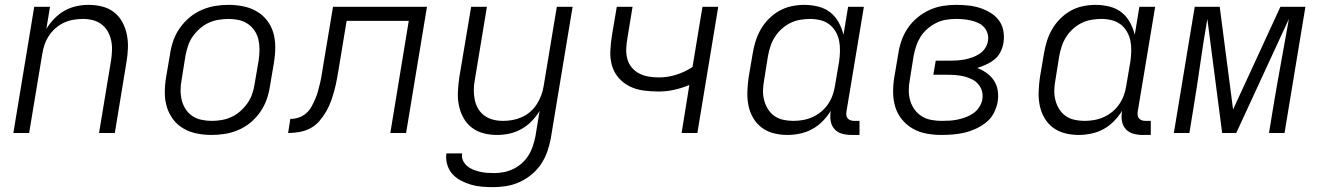

<svg xmlns="http://www.w3.org/2000/svg" viewBox="-20 -548 5440 791"><path d="M35 0 121 -520H186L171 -429Q185 -452 204 -471.5Q223 -491 246 -504Q269 -517 294.5 -522.5Q320 -528 345 -528Q374 -528 401.5 -521Q429 -514 450 -497.5Q471 -481 484 -457Q497 -433 502.5 -406Q508 -379 507 -350Q506 -321 501 -292L453 0H388L438 -302Q441 -323 441.5 -343.5Q442 -364 437.5 -383.5Q433 -403 423 -420Q413 -437 397.5 -448.5Q382 -460 362.5 -465Q343 -470 322 -470Q302 -470 282 -466.5Q262 -463 243.5 -454.5Q225 -446 209 -432Q193 -418 181.5 -400.5Q170 -383 163.5 -364Q157 -345 154 -325L100 0Z M852 8Q821 8 791 2Q761 -4 736 -18.5Q711 -33 693.5 -56Q676 -79 667.5 -107Q659 -135 659 -166Q659 -197 664 -228L681 -328Q685 -355 694.5 -382Q704 -409 721.5 -433.5Q739 -458 762 -477Q785 -496 812 -507.5Q839 -519 866.5 -523.5Q894 -528 921 -528Q952 -528 982 -522Q1012 -516 1037 -501.5Q1062 -487 1080 -464Q1098 -441 1106 -413Q1114 -385 1114 -354Q1114 -323 1109 -292L1092 -192Q1088 -165 1078.5 -138Q1069 -111 1052 -86.5Q1035 -62 1012 -43Q989 -24 962 -12.5Q935 -1 907 3.5Q879 8 852 8ZM852 -50Q872 -50 893 -53.5Q914 -57 933.5 -66Q953 -75 970 -90Q987 -105 999.5 -123Q1012 -141 1019 -161Q1026 -181 1029 -202L1046 -302Q1049 -323 1049 -344.5Q1049 -366 1044.5 -385.5Q1040 -405 1028.5 -422Q1017 -439 1000.5 -450Q984 -461 963.5 -465.5Q943 -470 922 -470Q902 -470 880.5 -466.5Q859 -463 839.5 -454Q820 -445 803 -430Q786 -415 773.5 -397Q761 -379 754.5 -359Q748 -339 744 -318L728 -218Q724 -197 724 -175.5Q724 -154 729 -134.5Q734 -115 745 -98Q756 -81 772.5 -70Q789 -59 810 -54.5Q831 -50 852 -50Z M1167 0 1176 -58Q1193 -58 1210 -63.5Q1227 -69 1241 -81Q1255 -93 1263.5 -109Q1272 -125 1279 -141Q1286 -157 1290.5 -174Q1295 -191 1299 -207.5Q1303 -224 1305.5 -241Q1308 -258 1311 -275L1352 -520H1739L1653 0H1588L1664 -462H1408L1376 -268Q1372 -245 1368 -222.5Q1364 -200 1358 -177.5Q1352 -155 1344 -132.5Q1336 -110 1324 -89Q1312 -68 1295.5 -49Q1279 -30 1257.5 -19Q1236 -8 1212.5 -4Q1189 0 1167 0Z M2012 223Q1988 223 1964.5 221Q1941 219 1919.5 212.5Q1898 206 1878 195.5Q1858 185 1843.5 168.5Q1829 152 1822.5 130Q1816 108 1819 84H1884Q1881 100 1887.5 113.5Q1894 127 1904.5 136Q1915 145 1928.5 150.5Q1942 156 1956.5 159.5Q1971 163 1986 164Q2001 165 2016 165Q2036 165 2056.5 161Q2077 157 2096 147.5Q2115 138 2131 123.5Q2147 109 2158 91Q2169 73 2175.5 53Q2182 33 2186 13L2203 -91Q2189 -68 2170 -48.5Q2151 -29 2127.5 -16Q2104 -3 2078.5 2.5Q2053 8 2028 8Q1999 8 1972 1Q1945 -6 1923.5 -22.5Q1902 -39 1889 -63Q1876 -87 1870.5 -114Q1865 -141 1866.5 -170Q1868 -199 1872 -228L1921 -520H1986L1936 -218Q1932 -197 1932 -176.5Q1932 -156 1936 -136.5Q1940 -117 1950 -100Q1960 -83 1976 -71.5Q1992 -60 2011.5 -55Q2031 -50 2052 -50Q2072 -50 2091.5 -53.5Q2111 -57 2130 -65.5Q2149 -74 2165 -88Q2181 -102 2192 -119.5Q2203 -137 2210 -156Q2217 -175 2220 -195L2274 -520H2339L2249 23Q2244 50 2234.5 77Q2225 104 2209 128Q2193 152 2170 171Q2147 190 2120.5 202Q2094 214 2066.5 218.5Q2039 223 2012 223Z M2788 0 2820 -198Q2789 -185 2757.5 -178Q2726 -171 2695 -171Q2663 -171 2632 -175Q2601 -179 2574.5 -192Q2548 -205 2528.5 -227.5Q2509 -250 2501 -278.5Q2493 -307 2494.5 -338.5Q2496 -370 2501 -402L2521 -520H2586L2565 -392Q2561 -370 2560 -348.5Q2559 -327 2564 -307Q2569 -287 2582 -271Q2595 -255 2613 -245.5Q2631 -236 2652 -232.5Q2673 -229 2695 -229Q2730 -229 2765.5 -240Q2801 -251 2833 -272L2874 -520H2939L2853 0Z M3224 8Q3195 8 3167.5 1Q3140 -6 3118.5 -22Q3097 -38 3083 -62Q3069 -86 3063.5 -113.5Q3058 -141 3059 -170Q3060 -199 3064 -228L3081 -328Q3085 -353 3093 -378.5Q3101 -404 3114.5 -427.5Q3128 -451 3148 -471Q3168 -491 3191.5 -504Q3215 -517 3241.5 -522.5Q3268 -528 3293 -528Q3322 -528 3350.5 -521Q3379 -514 3400 -497.5Q3421 -481 3434.5 -457Q3448 -433 3455 -405L3474 -520H3539L3467 -87Q3466 -80 3467 -72.5Q3468 -65 3472.5 -60Q3477 -55 3484 -52.5Q3491 -50 3498 -50H3521V8H3488Q3468 8 3449.5 3Q3431 -2 3418.5 -15.5Q3406 -29 3402.5 -48Q3399 -67 3402 -87L3403 -92Q3389 -69 3369.5 -49Q3350 -29 3326 -16Q3302 -3 3275.5 2.5Q3249 8 3224 8ZM3248 -50Q3268 -50 3288 -53.5Q3308 -57 3327 -65.5Q3346 -74 3362.5 -87.5Q3379 -101 3391 -118.5Q3403 -136 3410 -155.5Q3417 -175 3420 -195L3437 -295Q3440 -316 3440.5 -338Q3441 -360 3437 -380Q3433 -400 3422.5 -418Q3412 -436 3396 -448Q3380 -460 3359.5 -465Q3339 -470 3318 -470Q3298 -470 3277 -466.5Q3256 -463 3236.5 -453.5Q3217 -444 3200.5 -429Q3184 -414 3172.5 -396Q3161 -378 3154.5 -358.5Q3148 -339 3144 -318L3128 -218Q3124 -197 3123.5 -176Q3123 -155 3128 -135.5Q3133 -116 3143.5 -99Q3154 -82 3170 -70.5Q3186 -59 3206.5 -54.5Q3227 -50 3248 -50Z M3859 8Q3828 8 3797.5 2.5Q3767 -3 3741.5 -17.5Q3716 -32 3697 -54.5Q3678 -77 3669 -105.5Q3660 -134 3659.5 -165Q3659 -196 3664 -228L3681 -328Q3685 -355 3694.5 -382Q3704 -409 3720.5 -433Q3737 -457 3760 -476Q3783 -495 3809.5 -507Q3836 -519 3863.5 -523.5Q3891 -528 3918 -528Q3943 -528 3968 -525.5Q3993 -523 4016.5 -515.5Q4040 -508 4060.5 -495.5Q4081 -483 4095 -464.5Q4109 -446 4113.5 -421.5Q4118 -397 4114 -371Q4111 -353 4102 -334.5Q4093 -316 4077.5 -303.5Q4062 -291 4043.5 -282.5Q4025 -274 4006 -268Q4027 -260 4045 -247Q4063 -234 4075 -216Q4087 -198 4090.5 -175Q4094 -152 4090 -128Q4086 -105 4074.5 -82.5Q4063 -60 4043 -44Q4023 -28 4000 -17.5Q3977 -7 3953.5 -1.5Q3930 4 3906 6Q3882 8 3859 8ZM3859 -50Q3876 -50 3892.5 -51Q3909 -52 3925.5 -55.5Q3942 -59 3958.5 -65Q3975 -71 3990 -81.5Q4005 -92 4014.5 -107Q4024 -122 4027 -138Q4030 -156 4025.5 -172.5Q4021 -189 4010 -201.5Q3999 -214 3984 -221.5Q3969 -229 3952.5 -233Q3936 -237 3918.5 -238.5Q3901 -240 3883 -240H3825L3835 -298H3893Q3908 -298 3923.5 -299Q3939 -300 3954.5 -303Q3970 -306 3985.5 -311.5Q4001 -317 4015 -326Q4029 -335 4038.5 -349.5Q4048 -364 4050 -379Q4053 -395 4048.5 -410Q4044 -425 4034 -436Q4024 -447 4010 -453.5Q3996 -460 3981 -463.5Q3966 -467 3950.5 -468.5Q3935 -470 3918 -470Q3898 -470 3877 -466.5Q3856 -463 3837 -453.5Q3818 -444 3801 -429.5Q3784 -415 3772.5 -396.5Q3761 -378 3754.5 -358.5Q3748 -339 3744 -318L3728 -218Q3724 -197 3724 -175Q3724 -153 3730 -133Q3736 -113 3748 -96.5Q3760 -80 3777.5 -69Q3795 -58 3816.5 -54Q3838 -50 3859 -50Z M4424 8Q4395 8 4367.5 1Q4340 -6 4318.5 -22Q4297 -38 4283 -62Q4269 -86 4263.5 -113.5Q4258 -141 4259 -170Q4260 -199 4264 -228L4281 -328Q4285 -353 4293 -378.5Q4301 -404 4314.5 -427.5Q4328 -451 4348 -471Q4368 -491 4391.5 -504Q4415 -517 4441.5 -522.5Q4468 -528 4493 -528Q4522 -528 4550.5 -521Q4579 -514 4600 -497.5Q4621 -481 4634.5 -457Q4648 -433 4655 -405L4674 -520H4739L4667 -87Q4666 -80 4667 -72.5Q4668 -65 4672.5 -60Q4677 -55 4684 -52.5Q4691 -50 4698 -50H4721V8H4688Q4668 8 4649.5 3Q4631 -2 4618.5 -15.5Q4606 -29 4602.5 -48Q4599 -67 4602 -87L4603 -92Q4589 -69 4569.5 -49Q4550 -29 4526 -16Q4502 -3 4475.5 2.5Q4449 8 4424 8ZM4448 -50Q4468 -50 4488 -53.5Q4508 -57 4527 -65.5Q4546 -74 4562.5 -87.5Q4579 -101 4591 -118.5Q4603 -136 4610 -155.5Q4617 -175 4620 -195L4637 -295Q4640 -316 4640.5 -338Q4641 -360 4637 -380Q4633 -400 4622.5 -418Q4612 -436 4596 -448Q4580 -460 4559.5 -465Q4539 -470 4518 -470Q4498 -470 4477 -466.5Q4456 -463 4436.5 -453.5Q4417 -444 4400.5 -429Q4384 -414 4372.5 -396Q4361 -378 4354.5 -358.5Q4348 -339 4344 -318L4328 -218Q4324 -197 4323.5 -176Q4323 -155 4328 -135.5Q4333 -116 4343.5 -99Q4354 -82 4370 -70.5Q4386 -59 4406.5 -54.5Q4427 -50 4448 -50Z M4816 0 4902 -520H5005L5060 -97L5255 -520H5358L5272 0H5208L5225 -104Q5240 -195 5257 -286.5Q5274 -378 5290 -470L5073 0H5015L4954 -470Q4938 -378 4925 -286.5Q4912 -195 4897 -104L4880 0Z"/></svg>

Font: Iosevka Light Extended
Style: Italic
Weight: 300
Width: 7
Italic angle: -9°
Monospace: yes
Designer: Belleve Invis
Foundry: Belleve Invis
Version: Version 32.5.0; ttfautohint (v1.8.4)